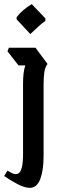

<svg xmlns="http://www.w3.org/2000/svg" viewBox="-42 -724 295 925"><path d="M104 -560 38 -631V-641Q65 -677 111 -704L177 -635L176 -623Q156 -609 138.5 -592Q121 -575 104 -560ZM102 181Q76 181 40.5 162Q5 143 -22 124L-6 98Q7 105 15.5 110Q24 115 34 115Q44 115 51.5 107.5Q59 100 64 79Q69 58 69 16V-321Q69 -347 71.5 -369.5Q74 -392 80 -409H47L-6 -477L1 -494H129L187 -416Q175 -400 171.5 -376Q168 -352 168 -315V27Q168 96 152 138.5Q136 181 102 181Z"/></svg>

Font: Jaini
Style: Regular
Weight: 400
Designer: Maithili Shingre, Girish Dalvi (Devanagari), Taresh Vohra (Latin)
Foundry: Ek Type
Version: Version 2.000; ttfautohint (v1.8.4.7-5d5b)